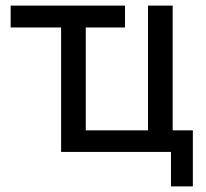

<svg xmlns="http://www.w3.org/2000/svg" viewBox="-20 -542 735 685"><path d="M286 -77H508V-522H596V-77H668V123H590V0H198V-444H18V-522H426V-444H286Z"/></svg>

Font: YasnoRaleway Medium
Style: Regular
Weight: 500
Designer: Matt McInerney, Pablo Impallari, Rodrigo Fuenzalida
Foundry: Matt McInerney, Pablo Impallari, Rodrigo Fuenzalida
Version: Version 4.026